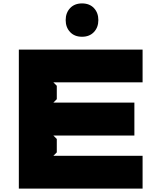

<svg xmlns="http://www.w3.org/2000/svg" viewBox="-20 -1099 921 1119"><path d="M811 -190.9V0H89.8V-810.1H811V-619.1H291L311 -599.1V-521L291 -501H763.2V-309.1H291L311 -289.1V-210.9L291 -190.9ZM458 -884.8Q414.1 -884.8 388.4 -912.4Q362.8 -939.9 362.8 -981.9Q362.8 -1024.4 388.7 -1051.8Q414.6 -1079.1 458 -1079.1Q502 -1079.1 527.6 -1051.8Q553.2 -1024.4 553.2 -981.9Q553.2 -939.5 527.3 -912.1Q501.5 -884.8 458 -884.8Z"/></svg>

Font: Sinkin Sans 900 X Black
Style: Regular
Weight: 950
Designer: Keith Bates
Foundry: K-Type
Version: Sinkin Sans (version 1.0)  by Keith Bates   •   © 2014   www